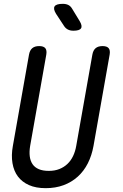

<svg xmlns="http://www.w3.org/2000/svg" viewBox="-20 -970 640 1000"><path d="M131 -685Q135 -708 148 -719Q161 -730 184 -730Q207 -730 216 -719Q225 -708 221 -685L137 -210Q132 -180 135 -156Q138 -132 149.5 -115Q161 -98 182 -89Q203 -80 234 -80Q265 -80 289 -89.5Q313 -99 331 -116Q349 -133 360.5 -157Q372 -181 377 -210L461 -685Q465 -708 478 -719Q491 -730 514 -730Q537 -730 546 -719Q555 -708 551 -685L467 -210Q458 -160 437.5 -119.5Q417 -79 385 -50Q353 -21 311 -5.5Q269 10 218 10Q167 10 131 -6Q95 -22 73.5 -50.5Q52 -79 45 -120Q38 -161 47 -210ZM362 -810Q346 -810 334 -816Q322 -822 314 -834L272 -898Q256 -924 264.5 -937Q273 -950 307 -950Q324 -950 336 -944Q348 -938 356 -924L395 -860Q410 -835 402 -822.5Q394 -810 362 -810Z"/></svg>

Font: Maple Mono
Style: Italic
Weight: 400
Italic angle: -10°
Monospace: yes
Designer: subframe7536
Version: Version 7.300